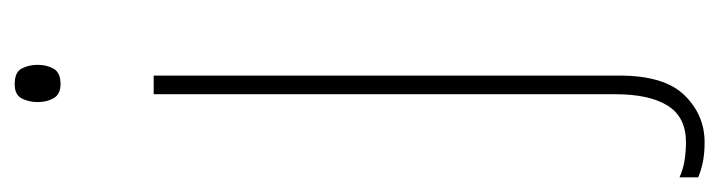

<svg xmlns="http://www.w3.org/2000/svg" viewBox="-420 -374 1003 268"><g transform="rotate(-90 82.0 -240.5)"><path d="M73 -690Q73 -702 78 -712Q83 -722 98 -722Q115 -722 120 -712Q125 -702 125 -690Q125 -677 119.5 -667.5Q114 -658 98 -658Q84 -658 78.5 -667.5Q73 -677 73 -690ZM17 241Q1 241 -11 238.5Q-23 236 -32 232V206Q-21 211 -8.5 213Q4 215 17 215Q52 215 68 189.5Q84 164 84 116V-528H110V122Q110 185 82.5 213Q55 241 17 241Z"/></g></svg>

Font: Noto Sans Thai SemCond Thin
Style: Regular
Weight: 100
Width: 4
Designer: Monotype Design Team
Foundry: Monotype Imaging Inc.
Version: Version 2.002; ttfautohint (v1.8.4.7-5d5b)